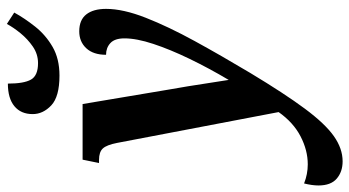

<svg xmlns="http://www.w3.org/2000/svg" viewBox="-308 -548 1042 573"><g transform="rotate(-90 213.5 -261.0)"><path d="M275 -605Q212 -605 186 -629.5Q160 -654 160 -685Q160 -720 183.5 -739.5Q207 -759 251 -759Q251 -711 263 -690Q275 -669 312 -669Q339 -669 361.5 -684.5Q384 -700 401.5 -721.5Q419 -743 429 -762L463 -740Q446 -709 421 -677.5Q396 -646 360.5 -625.5Q325 -605 275 -605ZM19 240Q-12 240 -32.5 222.5Q-53 205 -53 168Q-53 149 -47 125Q-19 136 10 136Q52 136 93.5 114.5Q135 93 166 49L74 -433Q68 -464 57.5 -475.5Q47 -487 23 -487H14L24 -536H190L234 -274Q238 -253 243 -221.5Q248 -190 253 -157.5Q258 -125 262 -100Q297 -159 325 -217Q353 -275 369.5 -325Q386 -375 386 -411Q386 -440 372 -453Q358 -466 337 -466Q337 -504 356.5 -525Q376 -546 407 -546Q441 -546 457.5 -525Q474 -504 474 -466Q474 -415 447.5 -347.5Q421 -280 378 -201.5Q335 -123 283 -36Q221 67 176 127.5Q131 188 94 214Q57 240 19 240Z"/></g></svg>

Font: Noto Serif ExtraCondensed
Style: Bold Italic
Weight: 700
Width: 2
Italic angle: -12°
Designer: Monotype Design Team
Foundry: Monotype Imaging Inc.
Version: Version 2.013; ttfautohint (v1.8.4.7-5d5b)